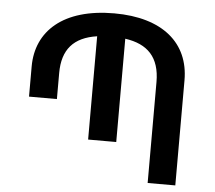

<svg xmlns="http://www.w3.org/2000/svg" viewBox="-52 -781 936 837"><g transform="rotate(5 416.5 -362.0)"><path d="M745 -460C745 -622 628 -724 415 -724C192 -724 76 -617 76 -462V-330H198V-444C198 -547 247 -603 349 -618V-166H472V-618C571 -604 624 -550 624 -442V0H745Z"/></g></svg>

Font: Noto Sans Armenian Semi
Style: Regular
Weight: 600
Designer: Monotype Design Team
Foundry: Monotype Imaging Inc.
Version: Version 1.901